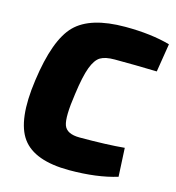

<svg xmlns="http://www.w3.org/2000/svg" viewBox="-107 -793 819 896"><g transform="rotate(15 303.0 -345.0)"><path d="M532 -156 539 -18Q442 12 308 12Q140 12 79.5 -71Q19 -154 47 -352Q75 -555 148 -628.5Q221 -702 389 -702Q514 -702 606 -676L584 -539Q479 -542 380 -542Q335 -542 311.5 -528Q288 -514 271.5 -470.5Q255 -427 243 -338Q226 -224 239.5 -186Q253 -148 316 -148Q448 -148 532 -156Z"/></g></svg>

Font: Exo 2.0 Extra Bold
Style: Italic
Weight: 800
Italic angle: -8°
Designer: Natanael Gama
Version: Version 1.001;PS 001.001;hotconv 1.0.70;makeotf.lib2.5.58329